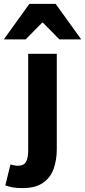

<svg xmlns="http://www.w3.org/2000/svg" viewBox="-79 -773 439 989"><path d="M36.2 195.9Q5.8 195.9 -15.1 191.9Q-35.9 187.9 -51.6 181.9L-25.1 74Q-14.6 77 -5.2 78.9Q4.1 80.8 13.5 80.8Q43.2 80.8 54.7 61.4Q66.2 42 66.2 0.7V-496H213.5V-3.6Q213.5 50.7 197.4 96.2Q181.3 141.6 142.5 168.8Q103.8 195.9 36.2 195.9ZM-59.4 -570 72.3 -753H207.7L339.5 -570H227.1L142 -656.3H138L53 -570Z"/></svg>

Font: SourceSans3VF
Style: Regular
Weight: 200
Designer: Paul D. Hunt
Foundry: Adobe
Version: Version 3.052;hotconv 1.1.0;makeotfexe 2.6.0